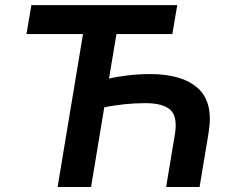

<svg xmlns="http://www.w3.org/2000/svg" viewBox="-20 -748 920 768"><path d="M85.9 -611.8 105.5 -727.5H689L669.4 -611.8H445.8L416 -433.6Q450.7 -441.9 493.9 -446.8Q537.1 -451.7 580.6 -451.7Q709.5 -451.7 772 -394.8Q834.5 -337.9 814.5 -217.8L778.3 0H644.5L679.7 -211.4Q690.9 -281.7 661.4 -308.6Q631.8 -335.4 561 -335.4Q519 -335.4 475.3 -330.8Q431.6 -326.2 397 -318.4L344.2 0H210.4L312 -611.8Z"/></svg>

Font: Inter Display Semi Bold
Style: Italic
Weight: 600
Italic angle: -9.39999°
Designer: Rasmus Andersson
Foundry: rsms
Version: Version 4.000;git-4fc901f